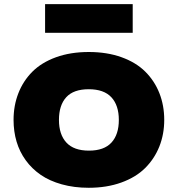

<svg xmlns="http://www.w3.org/2000/svg" viewBox="-20 -889 851 919"><path d="M262.2 -314.9Q262.2 -245.1 297.9 -206.5Q333.5 -168 405.8 -168Q478 -168 513.4 -206.5Q548.8 -245.1 548.8 -314.9Q548.8 -384.8 513.2 -423.3Q477.5 -461.9 404.8 -461.9Q332 -461.9 297.1 -423.6Q262.2 -385.3 262.2 -314.9ZM766.1 -314.9Q766.1 -246.6 742.7 -187.7Q719.2 -128.9 674.8 -84.7Q630.4 -40.5 560.8 -15.4Q491.2 9.8 404.8 9.8Q334.5 9.8 275.9 -6.6Q217.3 -22.9 174.8 -52.2Q132.3 -81.5 103 -122.1Q73.7 -162.6 59.3 -211.2Q44.9 -259.8 44.9 -314.9Q44.9 -383.8 67.9 -442.6Q90.8 -501.5 134.8 -545.7Q178.7 -589.8 248 -615Q317.4 -640.1 404.8 -640.1Q492.2 -640.1 561.5 -615.2Q630.9 -590.3 675.3 -546.1Q719.7 -502 742.9 -443.1Q766.1 -384.3 766.1 -314.9ZM615.2 -869.1V-731.9H195.8V-869.1Z"/></svg>

Font: Sinkin Sans 900 X Black
Style: Regular
Weight: 950
Designer: Keith Bates
Foundry: K-Type
Version: Sinkin Sans (version 1.0)  by Keith Bates   •   © 2014   www